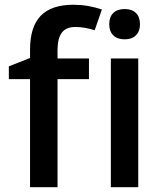

<svg xmlns="http://www.w3.org/2000/svg" viewBox="-20 -785 682 805"><path d="M353 -453.1H221.2V0H106V-453.1H17.1V-506.8L106 -542V-577.1Q106 -672.9 150.9 -719Q195.8 -765.1 288.1 -765.1Q348.6 -765.1 407.2 -745.1L377 -658.2Q334.5 -671.9 295.9 -671.9Q256.8 -671.9 239 -647.7Q221.2 -623.5 221.2 -575.2V-540H353ZM559.6 0H444.8V-540H559.6ZM438 -683.1Q438 -713.9 454.8 -730.5Q471.7 -747.1 502.9 -747.1Q533.2 -747.1 550 -730.5Q566.9 -713.9 566.9 -683.1Q566.9 -653.8 550 -637Q533.2 -620.1 502.9 -620.1Q471.7 -620.1 454.8 -637Q438 -653.8 438 -683.1Z"/></svg>

Font: f0_41667          
Style: Regular
Weight: 600
Foundry: Ascender Corporation
Version: Version 1.10